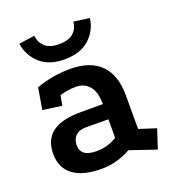

<svg xmlns="http://www.w3.org/2000/svg" viewBox="-127 -766 805 889"><g transform="rotate(-20 275.5 -321.5)"><path d="M370 -20Q300 19 227 19Q134 19 85.5 -17Q37 -53 37 -122Q36 -261 220 -261H332Q332 -322 307 -350.5Q282 -379 242 -379Q220 -379 200.5 -376Q181 -373 162 -367L153 -318L59 -331L77 -437Q117 -451 158.5 -458.5Q200 -466 245 -466Q343 -466 394.5 -414.5Q446 -363 446 -263V-97L530 -70L499 24ZM223 -187Q189 -187 171 -170Q153 -153 153 -123Q153 -66 231 -66Q286 -66 332 -95V-186ZM237 -516Q161 -516 117 -556Q73 -596 64 -656L142 -667Q145 -634 168 -612.5Q191 -591 237 -591Q285 -591 308.5 -612.5Q332 -634 334 -667L412 -656Q404 -596 359.5 -556Q315 -516 237 -516Z"/></g></svg>

Font: Podkova
Style: Bold
Weight: 700
Designer: Ilya Yudin
Foundry: Cyreal (www.cyreal.org)
Version: Version 2.102; ttfautohint (v1.8.1.43-b0c9)